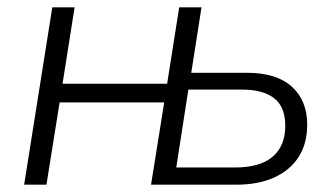

<svg xmlns="http://www.w3.org/2000/svg" viewBox="-20 -505 918 525"><path d="M46 0 123 -485H184L151 -276H437L470 -485H531L503 -306H655Q736 -306 778 -268Q820 -230 820 -164Q820 -113 797 -76.5Q774 -40 730.5 -20Q687 0 626 0H393L429 -225H143L107 0ZM462 -47H622Q691 -47 725.5 -76.5Q760 -106 760 -161Q760 -213 729.5 -236.5Q699 -260 643 -260H495Z"/></svg>

Font: Nunito Sans 12pt Light
Style: Italic
Weight: 300
Italic angle: -9°
Designer: Vernon Adams
Foundry: Vernon Adams
Version: Version 3.101;gftools[0.9.27]